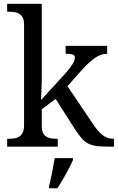

<svg xmlns="http://www.w3.org/2000/svg" viewBox="-20 -780 626 1021"><path d="M338.9 -321.8 472.2 -124Q498 -84 523.7 -63Q549.3 -42 583 -42H585.9V0H571.8Q528.3 0 500.2 -2.7Q472.2 -5.4 451.7 -15.4Q431.2 -25.4 414.1 -44.7Q397 -64 376 -97.2L275.9 -253.9L202.1 -199.2V-108.9Q202.1 -86.9 208.7 -73.5Q215.3 -60.1 226.6 -53.2Q237.8 -46.4 252.7 -44.2Q267.6 -42 284.2 -42H287.1V0H18.1V-42H25.9Q43 -42 57.9 -44.4Q72.8 -46.9 83.7 -54.4Q94.7 -62 101.3 -76.2Q107.9 -90.3 107.9 -113.8V-649.9Q107.9 -671.9 101.3 -685.3Q94.7 -698.7 83.5 -706.1Q72.3 -713.4 57.4 -715.6Q42.5 -717.8 25.9 -717.8H18.1V-759.8H202.1V-374Q202.1 -360.4 201.7 -339.1Q201.2 -317.9 200.2 -297.4Q199.2 -273.9 198.2 -248L323.2 -384.8Q339.4 -402.8 349.9 -416.5Q360.4 -430.2 366.7 -440.4Q373 -450.7 375.5 -458.7Q377.9 -466.8 377.9 -474.1Q377.9 -486.8 366 -490.5Q354 -494.1 329.1 -494.1V-536.1H549.8V-494.1Q515.1 -494.1 481.7 -469.7Q448.2 -445.3 409.2 -400.9ZM241.2 208Q249.5 174.8 257.3 136Q265.1 97.2 271 61H368.2V70.8Q361.3 86.4 351.6 106Q341.8 125.5 330.3 146Q318.8 166.5 307.1 186Q295.4 205.6 285.2 221.2H241.2Z"/></svg>

Font: Noto Serif
Style: Regular
Weight: 400
Designer: Monotype Design team
Foundry: Monotype Imaging Inc.
Version: Version 1.02